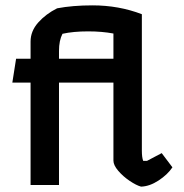

<svg xmlns="http://www.w3.org/2000/svg" viewBox="-20 -690 686 716"><path d="M403 -91V-382H200V0H94V-382H26L40 -471H94V-535Q94 -574 122.5 -606Q151 -638 193 -659Q251 -670 325 -670Q423 -670 509 -637V-128Q509 -103 514 -90H528L583 -119L623 -66Q605 -39 571.5 -17Q538 5 506 6Q488 1 463.5 -15.5Q439 -32 421 -53Q403 -74 403 -91ZM403 -471V-565Q360 -573 309 -573Q253 -573 213 -564Q200 -539 200 -500V-471Z"/></svg>

Font: Athiti SemiBold
Style: Regular
Weight: 600
Designer: CadsonDemak Team
Foundry: CadsonDemak
Version: Version 1.033